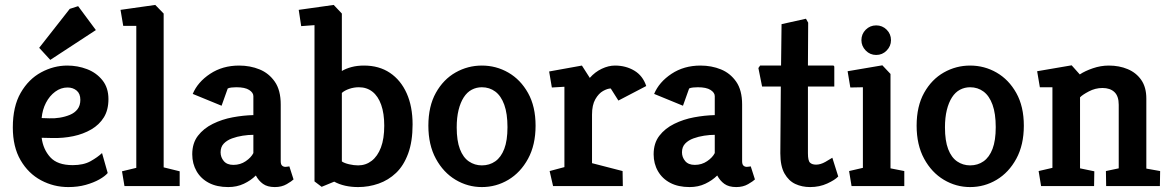

<svg xmlns="http://www.w3.org/2000/svg" viewBox="-20 -755 4748 779"><path d="M257 4Q198 4 146.5 -23.5Q95 -51 63.5 -105Q32 -159 32 -238Q32 -323 64 -378.5Q96 -434 147 -461.5Q198 -489 253 -489Q295 -489 333 -474.5Q371 -460 395.5 -429.5Q420 -399 420 -353Q420 -309 401.5 -279Q383 -249 350.5 -230Q318 -211 277.5 -202.5Q237 -194 193 -195L149 -196Q155 -149 184 -117Q213 -85 275 -85Q319 -85 347.5 -101Q376 -117 394 -134L417 -53Q406 -40 383 -27Q360 -14 328 -5Q296 4 257 4ZM149 -276 180 -275Q200 -274 222 -277.5Q244 -281 263.5 -289Q283 -297 294.5 -312Q306 -327 306 -350Q306 -375 291 -387.5Q276 -400 254 -400Q227 -400 204 -383Q181 -366 166.5 -338Q152 -310 149 -276ZM184 -512 139 -561 263 -719 297 -730 369 -633Z M485 0 475 -60 533 -74V-650H480L469 -715L610 -735L644 -700V-76L709 -60V0Z M906 4Q860 4 827.5 -13Q795 -30 777.5 -60.5Q760 -91 760 -129Q760 -174 783 -204Q806 -234 843.5 -252.5Q881 -271 924 -279Q967 -287 1008 -288V-365Q1008 -379 991 -390Q974 -401 939 -401Q930 -401 920 -400Q910 -399 904 -396L879 -326L762 -374Q782 -422 832.5 -455.5Q883 -489 950 -489Q995 -489 1033 -473.5Q1071 -458 1095 -423.5Q1119 -389 1119 -331V-101Q1119 -88 1124.5 -83Q1130 -78 1138 -78Q1143 -78 1148 -79Q1153 -80 1154 -80L1171 -27Q1164 -20 1143.5 -8Q1123 4 1095 4Q1065 4 1047 -9Q1029 -22 1018 -43Q998 -23 969.5 -9.5Q941 4 906 4ZM927 -86Q955 -86 977 -101Q999 -116 1008 -134V-208Q988 -208 965 -204.5Q942 -201 921.5 -193.5Q901 -186 888 -172.5Q875 -159 875 -137Q875 -117 888 -101.5Q901 -86 927 -86Z M1285 3 1256 -19V-653L1202 -649L1192 -715L1334 -735L1367 -700V-467Q1384 -477 1406.5 -483Q1429 -489 1457 -489Q1518 -489 1562 -459.5Q1606 -430 1630 -376.5Q1654 -323 1654 -250Q1654 -181 1636 -132Q1618 -83 1587 -53.5Q1556 -24 1516 -10Q1476 4 1433 4Q1405 4 1380.5 -1.5Q1356 -7 1336 -18ZM1433 -84Q1464 -84 1488 -102.5Q1512 -121 1525.5 -156.5Q1539 -192 1539 -245Q1539 -295 1526.5 -330Q1514 -365 1491 -383Q1468 -401 1436 -401Q1416 -401 1397 -394.5Q1378 -388 1367 -378V-100Q1377 -93 1396.5 -88.5Q1416 -84 1433 -84Z M1935 4Q1878 4 1828.5 -25.5Q1779 -55 1748.5 -111Q1718 -167 1718 -245Q1718 -324 1748.5 -378.5Q1779 -433 1828.5 -461Q1878 -489 1935 -489Q1993 -489 2042.5 -460.5Q2092 -432 2122.5 -377.5Q2153 -323 2153 -245Q2153 -167 2122.5 -111Q2092 -55 2042.5 -25.5Q1993 4 1935 4ZM1935 -84Q1966 -84 1989.5 -100.5Q2013 -117 2026 -151Q2039 -185 2039 -239Q2039 -294 2026 -330Q2013 -366 1989.5 -383.5Q1966 -401 1935 -401Q1913 -401 1894 -391Q1875 -381 1861.5 -360Q1848 -339 1840.5 -308.5Q1833 -278 1833 -238Q1833 -184 1846 -150Q1859 -116 1882.5 -100Q1906 -84 1935 -84Z M2224 0 2210 -61 2270 -77V-403L2219 -400L2208 -465L2341 -489L2373 -439Q2394 -463 2421.5 -476Q2449 -489 2475 -489Q2519 -489 2553.5 -468.5Q2588 -448 2602 -406L2489 -347L2458 -396Q2445 -396 2427 -386Q2409 -376 2395.5 -352.5Q2382 -329 2382 -290V-93L2506 -61L2507 0Z M2778 4Q2732 4 2699.5 -13Q2667 -30 2649.5 -60.5Q2632 -91 2632 -129Q2632 -174 2655 -204Q2678 -234 2715.5 -252.5Q2753 -271 2796 -279Q2839 -287 2880 -288V-365Q2880 -379 2863 -390Q2846 -401 2811 -401Q2802 -401 2792 -400Q2782 -399 2776 -396L2751 -326L2634 -374Q2654 -422 2704.5 -455.5Q2755 -489 2822 -489Q2867 -489 2905 -473.5Q2943 -458 2967 -423.5Q2991 -389 2991 -331V-101Q2991 -88 2996.5 -83Q3002 -78 3010 -78Q3015 -78 3020 -79Q3025 -80 3026 -80L3043 -27Q3036 -20 3015.5 -8Q2995 4 2967 4Q2937 4 2919 -9Q2901 -22 2890 -43Q2870 -23 2841.5 -9.5Q2813 4 2778 4ZM2799 -86Q2827 -86 2849 -101Q2871 -116 2880 -134V-208Q2860 -208 2837 -204.5Q2814 -201 2793.5 -193.5Q2773 -186 2760 -172.5Q2747 -159 2747 -137Q2747 -117 2760 -101.5Q2773 -86 2799 -86Z M3267 4Q3234 4 3207 -8.5Q3180 -21 3163 -51Q3146 -81 3146 -133L3148 -404H3072L3057 -479L3064 -489H3149L3151 -657L3250 -679L3259 -663L3258 -489H3360Q3365 -489 3365 -483V-404H3258V-133Q3258 -103 3266.5 -95Q3275 -87 3291 -87Q3309 -87 3328.5 -98Q3348 -109 3357 -115L3381 -39Q3368 -25 3336.5 -10.5Q3305 4 3267 4Z M3435 0 3425 -61 3481 -74V-401L3430 -400L3419 -466L3560 -490L3593 -455V-72L3649 -61V0ZM3535 -532Q3510 -532 3492.5 -550Q3475 -568 3475 -592Q3475 -617 3492.5 -634.5Q3510 -652 3535 -652Q3560 -652 3577.5 -634.5Q3595 -617 3595 -592Q3595 -568 3577.5 -550Q3560 -532 3535 -532Z M3916 4Q3859 4 3809.5 -25.5Q3760 -55 3729.5 -111Q3699 -167 3699 -245Q3699 -324 3729.5 -378.5Q3760 -433 3809.5 -461Q3859 -489 3916 -489Q3974 -489 4023.5 -460.5Q4073 -432 4103.5 -377.5Q4134 -323 4134 -245Q4134 -167 4103.5 -111Q4073 -55 4023.5 -25.5Q3974 4 3916 4ZM3916 -84Q3947 -84 3970.5 -100.5Q3994 -117 4007 -151Q4020 -185 4020 -239Q4020 -294 4007 -330Q3994 -366 3970.5 -383.5Q3947 -401 3916 -401Q3894 -401 3875 -391Q3856 -381 3842.5 -360Q3829 -339 3821.5 -308.5Q3814 -278 3814 -238Q3814 -184 3827 -150Q3840 -116 3863.5 -100Q3887 -84 3916 -84Z M4204 0 4194 -61 4250 -74V-401H4199L4188 -466L4328 -490L4361 -453Q4382 -467 4414 -478Q4446 -489 4479 -489Q4521 -489 4555.5 -474.5Q4590 -460 4610.5 -430.5Q4631 -401 4631 -355V-71L4687 -61L4686 0H4468L4467 -61L4519 -72V-330Q4519 -365 4501.5 -381.5Q4484 -398 4453 -398Q4424 -398 4397.5 -384Q4371 -370 4362 -360V-72L4420 -60L4419 0Z"/></svg>

Font: Kreon Light SemiBold
Style: Regular
Weight: 600
Version: Version 2.002